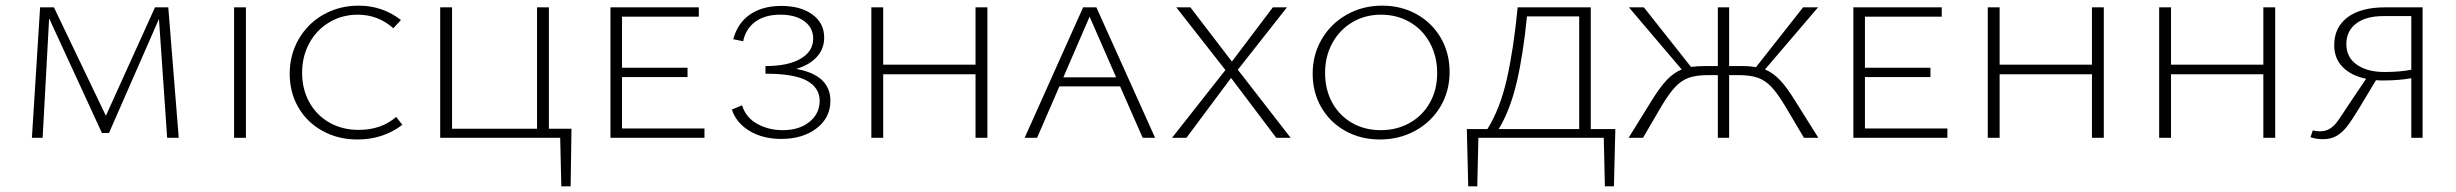

<svg xmlns="http://www.w3.org/2000/svg" viewBox="-20 -488 8698 680"><path d="M572 0 543 -421 366 -17H341L154 -423L131 0H93L122 -462H171L355 -78L529 -462H576L613 0Z M809 -462H851V0H809Z M1006 -227Q1006 -294 1038 -349.5Q1070 -405 1126 -436.5Q1182 -468 1250 -468Q1335 -468 1400 -417L1373 -388Q1319 -436 1247 -436Q1192 -436 1147 -409.5Q1102 -383 1076 -336Q1050 -289 1050 -230Q1050 -172 1075.5 -126Q1101 -80 1146.5 -54Q1192 -28 1250 -28Q1331 -28 1383 -74L1405 -46Q1337 6 1246 6Q1177 6 1122 -24.5Q1067 -55 1036.5 -108Q1006 -161 1006 -227Z M2001 172H1968L1964 0H1539V-462H1581V-32H1882V-462H1924V-32H2004Z M2475 -33V0H2142V-462H2455V-429H2183V-248H2415V-215H2183V-33Z M2921 -131Q2921 -71 2872 -33.5Q2823 4 2747 4Q2682 4 2635 -24Q2588 -52 2572 -100L2608 -115Q2622 -71 2662.5 -49Q2703 -27 2752 -27Q2811 -27 2847 -56.5Q2883 -86 2883 -131Q2883 -177 2838 -202Q2793 -227 2691 -227V-254Q2771 -254 2815.5 -280Q2860 -306 2860 -351Q2860 -390 2828.5 -413Q2797 -436 2744 -436Q2689 -436 2655 -411Q2621 -386 2612 -342L2577 -349Q2592 -406 2636 -436.5Q2680 -467 2747 -467Q2816 -467 2857.5 -436.5Q2899 -406 2899 -355Q2899 -315 2873 -286.5Q2847 -258 2800 -244Q2921 -222 2921 -131Z M3477 -462V0H3435V-225H3108V0H3066V-462H3108V-259H3435V-462Z M3947 -182H3732L3653 0H3609L3816 -462H3863L4071 0H4027ZM3933 -214 3839 -429 3746 -214Z M4320 -240 4146 -462H4196L4343 -270L4488 -462H4538L4364 -241L4551 0H4500L4340 -212L4182 0H4131Z M4629 -227Q4629 -294 4661 -349Q4693 -404 4749.5 -436Q4806 -468 4875 -468Q4943 -468 4997.5 -437.5Q5052 -407 5083 -353.5Q5114 -300 5114 -233Q5114 -165 5081.5 -110.5Q5049 -56 4992.5 -25Q4936 6 4867 6Q4799 6 4744.5 -24.5Q4690 -55 4659.5 -108Q4629 -161 4629 -227ZM5070 -229Q5070 -288 5044.5 -335.5Q5019 -383 4973.5 -409.5Q4928 -436 4871 -436Q4815 -436 4770 -409.5Q4725 -383 4699 -336Q4673 -289 4673 -230Q4673 -171 4698 -125Q4723 -79 4768 -53Q4813 -27 4870 -27Q4927 -27 4972.5 -52.5Q5018 -78 5044 -124Q5070 -170 5070 -229Z M5696 172H5664L5660 0H5216L5212 172H5180L5175 -31H5248Q5293 -103 5317 -209.5Q5341 -316 5355 -462H5614V-31H5701ZM5573 -31V-430H5388Q5375 -297 5352 -198Q5329 -99 5288 -31Z M6420 0H6369L6302 -113Q6275 -158 6253 -181Q6231 -204 6204.5 -213Q6178 -222 6137 -222H6104V0H6064V-222H6030Q5989 -222 5962.5 -213Q5936 -204 5914 -181Q5892 -158 5865 -113L5799 0H5748L5828 -129Q5858 -178 5882.5 -204Q5907 -230 5936 -242L5749 -462H5802L5969 -251Q5990 -254 6018 -254H6064V-462H6104V-254H6149Q6179 -254 6199 -250L6366 -462H6419L6231 -242Q6260 -230 6284.5 -204Q6309 -178 6339 -129Z M6877 -33V0H6544V-462H6857V-429H6585V-248H6817V-215H6585V-33Z M7431 -462V0H7389V-225H7062V0H7020V-462H7062V-259H7389V-462Z M8038 -462V0H7996V-225H7669V0H7627V-462H7669V-259H7996V-462Z M8560 -462V0H8520V-211Q8476 -203 8421 -203Q8404 -203 8395 -204L8333 -101Q8308 -60 8291.5 -39Q8275 -18 8255 -6.5Q8235 5 8207 5Q8185 5 8163 -2L8171 -26Q8183 -23 8197 -23Q8217 -23 8232 -32.5Q8247 -42 8259.5 -59.5Q8272 -77 8298 -117L8360 -209Q8307 -220 8277 -250.5Q8247 -281 8247 -328Q8247 -391 8294 -426.5Q8341 -462 8427 -462ZM8520 -241V-431H8421Q8359 -431 8324.5 -404.5Q8290 -378 8290 -332Q8290 -285 8327 -259Q8364 -233 8425 -233Q8479 -233 8520 -241Z"/></svg>

Font: Ysabeau SC Light
Style: Regular
Weight: 300
Designer: Christian Thalmann (Catharsis Fonts)
Version: Version 0.003